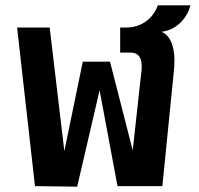

<svg xmlns="http://www.w3.org/2000/svg" viewBox="-20 -697 746 719"><path d="M269 2 353 -359 420 0H588L630 -420C640 -497 628 -560 585 -578C636 -584 679 -623 693 -677H571C553 -626 508 -594 453 -594H430V-500H469C508 -500 516 -466 508 -416L477 -134L392 -466H290L221 -131L166 -594H44L111 0Z"/></svg>

Font: Vanilla Cream
Style: Bold
Weight: 700
Designer: Jeremy Tribby, Jinavaṁso
Foundry: Tribby Type
Version: Version 1.422;Glyphs 3.1.2 (3151)